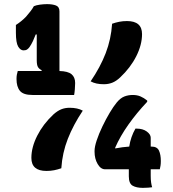

<svg xmlns="http://www.w3.org/2000/svg" viewBox="-20 -815 840 930"><path d="M419 -421Q466 -490 492 -557.5Q518 -625 523 -700Q540 -706 557.5 -709.5Q575 -713 595 -713Q668 -713 668 -650Q668 -598 640 -542.5Q612 -487 562 -440Q543 -422 524 -414.5Q505 -407 483 -407Q444 -407 419 -421ZM717 92Q708 93 698 94Q688 95 672 95Q641 95 622.5 84.5Q604 74 604 39V5H489Q468 5 453 -20.5Q438 -46 438 -80V-84Q438 -104 448.5 -135.5Q459 -167 476 -202.5Q493 -238 511.5 -269Q530 -300 545 -318Q563 -340 582 -347.5Q601 -355 623 -355Q644 -355 660.5 -348Q677 -341 693 -328V-322Q642 -268 602 -211.5Q562 -155 538 -100V-96Q574 -103 606 -105Q613 -152 636 -192H642Q672 -192 691 -178Q710 -164 710 -148V-105H714Q741 -105 750 -85.5Q759 -66 759 -35Q759 -22 757.5 -12.5Q756 -3 754 5H710V37Q710 55 712 69Q714 83 717 92ZM381 -279Q335 -210 308.5 -142.5Q282 -75 277 0Q260 6 242.5 9.5Q225 13 205 13Q132 13 132 -50Q132 -102 160.5 -158Q189 -214 238 -260Q258 -278 276.5 -285.5Q295 -293 317 -293Q356 -293 381 -279ZM66 -471H181L182 -475Q169 -481 163.5 -491Q158 -501 158 -523V-648H153Q147 -632 139.5 -616Q132 -600 123 -587Q118 -580 111.5 -575.5Q105 -571 94 -571Q79 -571 68 -589.5Q57 -608 57 -657V-694Q85 -712 106 -734Q117 -747 127 -759.5Q137 -772 144 -785Q155 -790 173.5 -792.5Q192 -795 208 -795Q234 -795 251 -788.5Q268 -782 268 -760V-471Q309 -470 326.5 -455.5Q344 -441 344 -413Q344 -401 342.5 -382.5Q341 -364 339 -355H137Q93 -355 76.5 -375Q60 -395 60 -432Q60 -444 61.5 -452.5Q63 -461 66 -471Z"/></svg>

Font: Recursive Sn Csl St XBd
Style: Regular
Weight: 800
Version: Version 1.085;hotconv 1.1.0;makeotfexe 2.6.0; ttfautohint (v